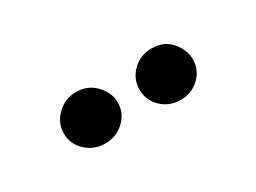

<svg xmlns="http://www.w3.org/2000/svg" viewBox="-25 -838 600 450"><g transform="rotate(-30 275.0 -612.5)"><path d="M174 -543Q144 -543 122.5 -563Q101 -583 101 -612Q101 -640 122.5 -661Q144 -682 174 -682Q206 -682 226.5 -660Q247 -638 247 -612Q247 -583 225.5 -563Q204 -543 174 -543ZM378 -543Q348 -543 327 -563Q306 -583 306 -612Q306 -641 327 -661.5Q348 -682 378 -682Q412 -682 431 -659.5Q450 -637 450 -612Q450 -583 429 -563Q408 -543 378 -543Z"/></g></svg>

Font: Inconsolata SemiExpanded ExtraBold
Style: Regular
Weight: 800
Width: 6
Monospace: yes
Designer: Raph Levien, Cyreal, Brenton Simpson
Foundry: Raph Levien, Cyreal, Google
Version: Version 3.001; ttfautohint (v1.8.2.53-6de2)